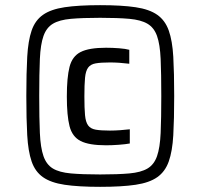

<svg xmlns="http://www.w3.org/2000/svg" viewBox="-20 -716 777 744"><path d="M368 8Q284 8 230.5 0Q177 -8 146.5 -29.5Q116 -51 102.5 -90.5Q89 -130 85.5 -192Q82 -254 82 -344Q82 -434 85.5 -496Q89 -558 102.5 -597.5Q116 -637 146.5 -658.5Q177 -680 230.5 -688Q284 -696 368 -696Q452 -696 505.5 -688Q559 -680 589.5 -658.5Q620 -637 634 -597.5Q648 -558 651.5 -496Q655 -434 655 -344Q655 -254 651.5 -192Q648 -130 634 -90.5Q620 -51 589.5 -29.5Q559 -8 505.5 0Q452 8 368 8ZM368 -40Q437 -40 481.5 -44Q526 -48 551.5 -63Q577 -78 588.5 -111Q600 -144 602.5 -200.5Q605 -257 605 -344Q605 -431 602.5 -487.5Q600 -544 588.5 -576.5Q577 -609 551.5 -624Q526 -639 481.5 -643Q437 -647 368 -647Q299 -647 254.5 -643Q210 -639 185 -624Q160 -609 148.5 -576.5Q137 -544 134.5 -487.5Q132 -431 132 -344Q132 -257 134.5 -200.5Q137 -144 148.5 -111Q160 -78 185 -63Q210 -48 254.5 -44Q299 -40 368 -40ZM391 -153Q325 -153 292.5 -169.5Q260 -186 249.5 -227Q239 -268 239 -342Q239 -416 249.5 -457Q260 -498 292.5 -514.5Q325 -531 391 -531Q416 -531 441.5 -529Q467 -527 481 -523V-469Q441 -474 406 -474Q371 -474 351 -470.5Q331 -467 321.5 -454Q312 -441 309.5 -414.5Q307 -388 307 -342Q307 -296 309.5 -269.5Q312 -243 321.5 -230Q331 -217 351 -213.5Q371 -210 406 -210Q424 -210 445.5 -211.5Q467 -213 483 -215V-160Q467 -157 440.5 -155Q414 -153 391 -153Z"/></svg>

Font: Saira Medium
Style: Regular
Weight: 500
Designer: Hector Gatti with collaboration of the Omnibus-Type team
Foundry: Omnibus-Type
Version: Version 1.100; ttfautohint (v1.8.3)